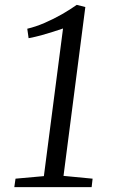

<svg xmlns="http://www.w3.org/2000/svg" viewBox="-20 -772 471 792"><path d="M44 -35 161 -45.5 240 -654.5Q222 -648.5 199 -641Q176 -633.5 150.5 -626.5Q125 -619.5 98 -614.5L92.5 -653.5Q127 -661.5 164 -677.5Q201 -693.5 235.5 -713.2Q270 -733 296.5 -752L332 -743L242 -46.5L362 -35L358 0H39Z"/></svg>

Font: Merriweather 24pt Light
Style: Italic
Weight: 300
Italic angle: -7.8°
Version: Version 2.101